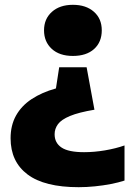

<svg xmlns="http://www.w3.org/2000/svg" viewBox="-20 -578 552 798"><path d="M340 -298.5 372.5 -122Q307 -111 271 -96Q235 -81 221 -62Q207 -43 207 -20Q207 16 235.8 35.2Q264.5 54.5 329.5 54.5Q371.5 54.5 416 47Q460.5 39.5 497.5 26.5V172.5Q473 180.5 441 186.8Q409 193 374.2 196.5Q339.5 200 307 200Q165 200 94.5 147Q24 94 24 -3.5Q24 -57 46.5 -97.5Q69 -138 111.2 -166Q153.5 -194 212.5 -210.5L226 -298.5ZM283 -558Q337.5 -558 370.2 -529.2Q403 -500.5 403 -452Q403 -403 371 -374.2Q339 -345.5 283 -345.5Q227 -345.5 195 -375Q163 -404.5 163 -452Q163 -499.5 195.8 -528.8Q228.5 -558 283 -558Z"/></svg>

Font: Encode Sans SC Condensed Thin ExtraBold
Style: Regular
Weight: 800
Version: Version 3.002